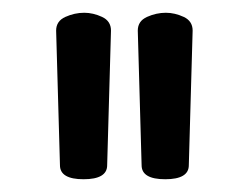

<svg xmlns="http://www.w3.org/2000/svg" viewBox="-20 -751 390 301"><path d="M74 -492 68 -703Q68 -718 82.5 -724.5Q97 -731 112 -731Q126 -731 140 -724.5Q154 -718 154 -703L148 -492Q148 -470 111 -470Q74 -470 74 -492ZM202 -492 196 -703Q196 -718 210.5 -724.5Q225 -731 240 -731Q254 -731 268 -724.5Q282 -718 282 -703L276 -492Q276 -470 239 -470Q202 -470 202 -492Z"/></svg>

Font: linja waso lili
Style: Bold
Weight: 400
Designer: Fontworks Inc.
Version: Version 1.000;August 6, 2022;FontCreator 14.0.0.2814 64-bit